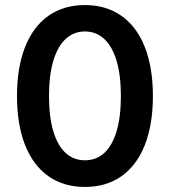

<svg xmlns="http://www.w3.org/2000/svg" viewBox="-20 -737 679 767"><path d="M47.9 -353.5Q47.9 -467.8 80.3 -549.6Q112.8 -631.3 173.8 -674.1Q234.9 -716.8 319.3 -716.8Q403.3 -716.8 464.6 -674.1Q525.9 -631.3 558.3 -549.6Q590.8 -467.8 590.8 -353.5Q590.8 -238.8 558.3 -157.2Q525.9 -75.7 465.1 -33Q404.3 9.8 319.3 9.8Q234.4 9.8 173.6 -33Q112.8 -75.7 80.3 -157.2Q47.9 -238.8 47.9 -353.5ZM462.9 -353.5Q462.9 -436.5 445.6 -494.4Q428.2 -552.2 396 -581.8Q363.8 -611.3 319.3 -611.3Q274.9 -611.3 242.7 -581.8Q210.4 -552.2 193.1 -494.4Q175.8 -436.5 175.8 -353.5Q175.8 -269.5 193.1 -212.2Q210.4 -154.8 242.4 -125.7Q274.4 -96.7 319.3 -96.7Q364.3 -96.7 396.2 -125.7Q428.2 -154.8 445.6 -212.2Q462.9 -269.5 462.9 -353.5Z"/></svg>

Font: Pretendard JP SemiBold
Style: Regular
Weight: 600
Designer: Base glyphs from Inter by Rasmus Andersson; Hangeul glyphs from Noto Sans CJK(Source Han Sans) by Jang Soo-young and Kan
Foundry: Kil Hyung-jin
Version: Version 1.309